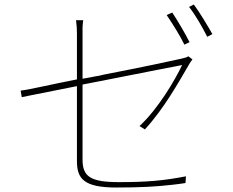

<svg xmlns="http://www.w3.org/2000/svg" viewBox="-20 -826 1040 856"><path d="M927 -674C907 -709 871 -770 844 -806L823 -795C852 -758 881 -707 904 -662L927 -674ZM825 -638C803 -682 771 -735 748 -770L723 -759C748 -722 783 -667 802 -627L825 -638ZM807 -10 809 -40C712 -21 637 -14 510 -14C381 -14 348 -40 348 -115V-449C367 -453 385 -456 404 -460L425 -464C611 -501 792 -536 792 -536C760 -469 686 -342 602 -264L626 -249C712 -343 775 -457 823 -539C828 -547 832 -554 838 -561L820 -575C814 -571 802 -567 787 -564C757 -557 607 -525 446 -494L433 -491C428 -490 424 -489 420 -488L407 -486C387 -482 368 -478 348 -475V-671C348 -695 347 -709 351 -736H319C322 -711 323 -699 323 -676V-472C209 -450 115 -427 72 -422L77 -393C116 -401 209 -419 323 -442V-108C323 -30 353 10 498 10C608 10 676 6 746 -2L755 -3C772 -5 789 -7 807 -10Z"/></svg>

Font: Glow Sans SC Normal Thin
Style: Regular
Weight: 100
Designer: Ryoko NISHIZUKA (kana, bopomofo & ideographs); Paul D. Hunt (Latin, Greek & Cyrillic); Sandoll Communications, Soo-young
Version: Version 0.93